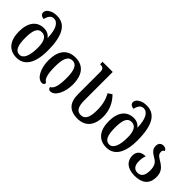

<svg xmlns="http://www.w3.org/2000/svg" viewBox="100 -1651 2547 2547"><g transform="rotate(45 1373.5 -377.5)"><path d="M267 10C412 10 496 -109 496 -350C496 -632 416 -765 258 -765C211 -765 179 -758 154 -743C114 -725 93 -697 93 -668C93 -634 115 -614 161 -608C173 -669 203 -711 252 -711C326 -711 371 -630 376 -468C345 -506 305 -527 253 -527C122 -527 45 -431 45 -261C45 -89 124 10 267 10ZM268 -46C197 -46 164 -111 164 -259C164 -408 196 -469 268 -469C334 -469 376 -418 376 -284C376 -131 337 -46 268 -46Z M744 9C769 9 783 -8 783 -32C728 -55 712 -145 712 -268C712 -405 738 -490 821 -490C903 -490 930 -407 930 -268C930 -148 914 -56 860 -32C860 -9 873 9 900 9C988 9 1050 -126 1050 -267C1050 -449 969 -547 822 -547C671 -547 592 -448 592 -267C592 -125 652 9 744 9Z M1411 10C1556 10 1637 -86 1637 -252C1637 -369 1591 -470 1512 -549L1457 -513C1498 -433 1518 -361 1518 -255C1518 -129 1489 -55 1410 -55C1337 -55 1305 -108 1305 -228V-760H1114V-714H1119C1166 -714 1188 -696 1188 -648V-226C1188 -71 1258 10 1411 10Z M1951 10C2096 10 2180 -109 2180 -350C2180 -632 2100 -765 1942 -765C1895 -765 1863 -758 1838 -743C1798 -725 1777 -697 1777 -668C1777 -634 1799 -614 1845 -608C1857 -669 1887 -711 1936 -711C2010 -711 2055 -630 2060 -468C2029 -506 1989 -527 1937 -527C1806 -527 1729 -431 1729 -261C1729 -89 1808 10 1951 10ZM1952 -46C1881 -46 1848 -111 1848 -259C1848 -408 1880 -469 1952 -469C2018 -469 2060 -418 2060 -284C2060 -131 2021 -46 1952 -46Z M2481 10C2620 10 2702 -51 2702 -184C2702 -286 2655 -328 2561 -383C2521 -407 2506 -427 2506 -463C2506 -487 2517 -501 2536 -507C2527 -532 2504 -546 2473 -546C2428 -546 2401 -517 2401 -471C2401 -413 2432 -382 2503 -341C2561 -308 2581 -263 2581 -186C2581 -89 2545 -46 2482 -46C2418 -46 2387 -91 2387 -169C2387 -207 2393 -249 2406 -278C2318 -278 2273 -235 2273 -160C2273 -55 2350 10 2481 10Z"/></g></svg>

Font: Noto Serif Georgian SemiCondensed Semi
Style: Regular
Weight: 600
Width: 4
Designer: Monotype Design Team
Foundry: Monotype Imaging Inc.
Version: Version 1.901